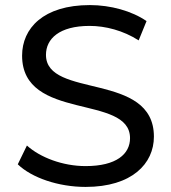

<svg xmlns="http://www.w3.org/2000/svg" viewBox="-20 -728 675 756"><path d="M317 8C500 8 586 -84 586 -190C586 -447 161 -338 161 -512C161 -575 213 -626 333 -626C395 -626 465 -608 526 -569L557 -645C499 -685 415 -708 334 -708C150 -708 67 -616 67 -509C67 -249 492 -359 492 -184C492 -122 439 -74 317 -74C227 -74 138 -108 86 -155L50 -81C105 -28 210 8 317 8Z"/></svg>

Font: Montserrat-Alt1 Med
Style: Regular
Weight: 500
Designer: Differentunic
Foundry: Differentunic
Version: Version 7.222